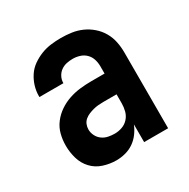

<svg xmlns="http://www.w3.org/2000/svg" viewBox="-128 -644 756 769"><g transform="rotate(-30 250.0 -260.0)"><path d="M198 8Q168 8 138.5 -1.5Q109 -11 88.5 -33Q68 -55 59.5 -84.5Q51 -114 51 -144Q51 -171 57.5 -196.5Q64 -222 80 -243Q96 -264 118 -279Q140 -294 165 -302.5Q190 -311 216.5 -314Q243 -317 269 -317H330V-351Q330 -368 325 -383.5Q320 -399 308.5 -410.5Q297 -422 281 -427Q265 -432 249 -432Q234 -432 220 -429Q206 -426 194 -417.5Q182 -409 175 -395.5Q168 -382 168 -368V-366H57V-371Q57 -394 64 -416.5Q71 -439 84 -458.5Q97 -478 116.5 -491.5Q136 -505 157.5 -513.5Q179 -522 202.5 -525Q226 -528 249 -528Q274 -528 298.5 -524.5Q323 -521 345.5 -511Q368 -501 387 -484.5Q406 -468 418.5 -446.5Q431 -425 436 -400.5Q441 -376 441 -351V0H330V-82Q322 -62 309 -44.5Q296 -27 278.5 -15Q261 -3 240 2.5Q219 8 198 8ZM246 -88Q263 -88 280 -94Q297 -100 309 -113.5Q321 -127 325.5 -144.5Q330 -162 330 -180V-221H269Q257 -221 245.5 -220Q234 -219 222.5 -216Q211 -213 200 -208.5Q189 -204 180 -196.5Q171 -189 166.5 -178Q162 -167 162 -155Q162 -140 169 -126Q176 -112 188.5 -103Q201 -94 216 -91Q231 -88 246 -88Z"/></g></svg>

Font: Iosevka Fixed
Style: Bold
Weight: 700
Monospace: yes
Designer: Belleve Invis
Foundry: Belleve Invis
Version: Version 32.3.0